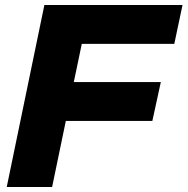

<svg xmlns="http://www.w3.org/2000/svg" viewBox="-20 -750 752 770"><path d="M712 -730 679 -574H308L276 -421H625L591 -265H244L189 0H7L158 -730Z"/></svg>

Font: Nacelle Heavy
Style: Italic
Weight: 800
Italic angle: -12°
Designer: Sora Sagano
Foundry: Sora Sagano
Version: Version 1.000;FEAKit 1.0